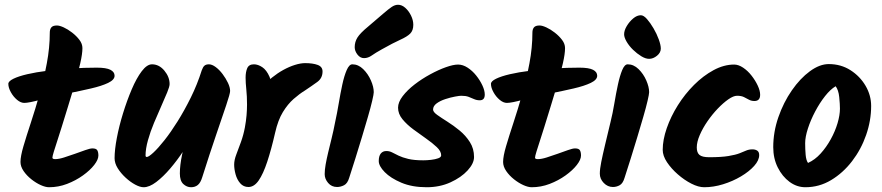

<svg xmlns="http://www.w3.org/2000/svg" viewBox="-20 -798 3702 806"><path d="M326 -596Q326 -572 317 -532.5Q308 -493 294.5 -446.5Q281 -400 266 -352.5Q251 -305 239 -265Q230 -236 221 -208.5Q212 -181 206 -161.5Q200 -142 200 -136Q200 -130 212 -130Q227 -130 249 -137Q271 -144 295 -152.5Q319 -161 338.5 -168Q358 -175 368 -175Q384 -175 388.5 -167Q393 -159 393 -145Q393 -128 375.5 -105.5Q358 -83 328 -61.5Q298 -40 261.5 -26Q225 -12 186 -12Q171 -12 151 -21Q131 -30 111.5 -45.5Q92 -61 79 -80Q66 -99 66 -118Q66 -142 78.5 -184.5Q91 -227 109.5 -283Q128 -339 146 -402.5Q164 -466 176.5 -532Q189 -598 189 -661Q189 -675 195.5 -683Q202 -691 219 -691Q230 -691 247.5 -683Q265 -675 283 -661Q301 -647 313.5 -630.5Q326 -614 326 -596ZM386 -514Q426 -514 443.5 -505Q461 -496 461 -480Q461 -463 434 -450Q407 -437 361.5 -426.5Q316 -416 261 -405Q200 -393 150.5 -379.5Q101 -366 82 -366Q67 -366 51.5 -379Q36 -392 25.5 -411Q15 -430 15 -446Q15 -457 36.5 -467.5Q58 -478 94.5 -486.5Q131 -495 179 -501Q227 -507 280 -510.5Q333 -514 386 -514Z M692 -445Q692 -435 682 -410.5Q672 -386 657 -352.5Q642 -319 626.5 -282Q611 -245 601 -209Q591 -173 591 -145Q591 -142 592.5 -140.5Q594 -139 596 -139Q604 -139 624 -157.5Q644 -176 670.5 -209.5Q697 -243 725.5 -288.5Q754 -334 781 -388.5Q808 -443 827 -503Q832 -517 838.5 -522.5Q845 -528 857 -528Q870 -528 885.5 -516.5Q901 -505 914.5 -487Q928 -469 937 -450Q946 -431 946 -416Q946 -405 929.5 -356Q913 -307 886.5 -229.5Q860 -152 829 -54Q822 -31 810.5 -21.5Q799 -12 782 -12Q764 -12 749.5 -25.5Q735 -39 735 -70Q735 -104 744.5 -149.5Q754 -195 769 -239Q784 -283 799 -311L825 -300Q816 -276 796 -240Q776 -204 750 -164.5Q724 -125 694.5 -90.5Q665 -56 636 -34Q607 -12 583 -12Q568 -12 547.5 -23Q527 -34 507 -52.5Q487 -71 474 -92Q461 -113 461 -134Q461 -169 470.5 -219Q480 -269 496.5 -322.5Q513 -376 533 -423Q553 -470 575 -499Q597 -528 618 -528Q648 -528 670 -501.5Q692 -475 692 -445Z M1124 -398Q1124 -373 1119 -343.5Q1114 -314 1104 -285L1081 -431Q1099 -454 1122 -472.5Q1145 -491 1169.5 -504.5Q1194 -518 1218 -525.5Q1242 -533 1261 -533Q1293 -533 1313.5 -525.5Q1334 -518 1334 -498Q1334 -470 1312 -454Q1290 -438 1260 -418Q1237 -404 1212.5 -382.5Q1188 -361 1167.5 -327.5Q1147 -294 1135 -241Q1119 -171 1102 -119.5Q1085 -68 1066 -40.5Q1047 -13 1023 -13Q1002 -13 988.5 -28.5Q975 -44 969 -66Q963 -88 963 -107Q963 -126 972 -149.5Q981 -173 991.5 -202Q1002 -231 1008 -263Q1013 -290 1015 -314Q1017 -338 1017 -359Q1017 -394 1014 -422.5Q1011 -451 1011 -472Q1011 -496 1018 -512Q1025 -528 1046 -528Q1063 -528 1081 -516Q1099 -504 1111.5 -475.5Q1124 -447 1124 -398Z M1526 -687Q1566 -721 1588.5 -740.5Q1611 -760 1624.5 -769Q1638 -778 1651 -778Q1667 -778 1681.5 -765Q1696 -752 1705.5 -732.5Q1715 -713 1715 -694Q1715 -670 1702 -657Q1689 -644 1660 -631Q1631 -618 1583 -591Q1556 -576 1540.5 -565Q1525 -554 1508 -554Q1492 -554 1480.5 -569Q1469 -584 1469 -600Q1469 -622 1480.5 -640.5Q1492 -659 1526 -687ZM1549 -411Q1549 -403 1542.5 -375Q1536 -347 1524.5 -307.5Q1513 -268 1499.5 -223Q1486 -178 1472 -133.5Q1458 -89 1446 -52Q1439 -28 1424.5 -20.5Q1410 -13 1395 -13Q1372 -13 1357.5 -30Q1343 -47 1343 -67Q1343 -85 1347 -107.5Q1351 -130 1357.5 -157.5Q1364 -185 1372 -217Q1380 -249 1387 -286Q1395 -322 1402 -364Q1409 -406 1417 -443Q1425 -480 1435.5 -504Q1446 -528 1459 -528Q1484 -528 1504.5 -508Q1525 -488 1537 -460.5Q1549 -433 1549 -411Z M2015 -401Q2015 -377 1994 -377Q1981 -377 1970 -382Q1959 -387 1947 -391.5Q1935 -396 1916 -396Q1909 -396 1890 -392.5Q1871 -389 1849.5 -382Q1828 -375 1813 -364Q1798 -353 1798 -338Q1798 -328 1815.5 -315.5Q1833 -303 1858.5 -287Q1884 -271 1909.5 -250Q1935 -229 1952.5 -201.5Q1970 -174 1970 -139Q1970 -112 1943 -82.5Q1916 -53 1871 -32.5Q1826 -12 1771 -12Q1710 -12 1665 -31Q1620 -50 1595 -75.5Q1570 -101 1570 -122Q1570 -143 1578.5 -153.5Q1587 -164 1602 -164Q1615 -164 1626.5 -158Q1638 -152 1653.5 -144.5Q1669 -137 1693.5 -131Q1718 -125 1757 -125Q1772 -125 1789.5 -127Q1807 -129 1819.5 -133.5Q1832 -138 1832 -146Q1832 -163 1813.5 -180.5Q1795 -198 1768.5 -216.5Q1742 -235 1715 -255Q1688 -275 1669.5 -297.5Q1651 -320 1651 -346Q1651 -369 1670.5 -394.5Q1690 -420 1720.5 -443.5Q1751 -467 1786 -486Q1821 -505 1852 -516Q1883 -527 1903 -527Q1923 -527 1943 -514Q1963 -501 1979 -481Q1995 -461 2005 -439.5Q2015 -418 2015 -401Z M2352 -596Q2352 -572 2343 -532.5Q2334 -493 2320.5 -446.5Q2307 -400 2292 -352.5Q2277 -305 2265 -265Q2256 -236 2247 -208.5Q2238 -181 2232 -161.5Q2226 -142 2226 -136Q2226 -130 2238 -130Q2253 -130 2275 -137Q2297 -144 2321 -152.5Q2345 -161 2364.5 -168Q2384 -175 2394 -175Q2410 -175 2414.5 -167Q2419 -159 2419 -145Q2419 -128 2401.5 -105.5Q2384 -83 2354 -61.5Q2324 -40 2287.5 -26Q2251 -12 2212 -12Q2197 -12 2177 -21Q2157 -30 2137.5 -45.5Q2118 -61 2105 -80Q2092 -99 2092 -118Q2092 -142 2104.5 -184.5Q2117 -227 2135.5 -283Q2154 -339 2172 -402.5Q2190 -466 2202.5 -532Q2215 -598 2215 -661Q2215 -675 2221.5 -683Q2228 -691 2245 -691Q2256 -691 2273.5 -683Q2291 -675 2309 -661Q2327 -647 2339.5 -630.5Q2352 -614 2352 -596ZM2412 -514Q2452 -514 2469.5 -505Q2487 -496 2487 -480Q2487 -463 2460 -450Q2433 -437 2387.5 -426.5Q2342 -416 2287 -405Q2226 -393 2176.5 -379.5Q2127 -366 2108 -366Q2093 -366 2077.5 -379Q2062 -392 2051.5 -411Q2041 -430 2041 -446Q2041 -457 2062.5 -467.5Q2084 -478 2120.5 -486.5Q2157 -495 2205 -501Q2253 -507 2306 -510.5Q2359 -514 2412 -514Z M2615 -528Q2640 -528 2660.5 -508Q2681 -488 2693 -460.5Q2705 -433 2705 -411Q2705 -403 2698.5 -375Q2692 -347 2680.5 -307.5Q2669 -268 2655.5 -223Q2642 -178 2628 -133.5Q2614 -89 2602 -52Q2595 -28 2581.5 -20.5Q2568 -13 2553 -13Q2531 -13 2514.5 -30Q2498 -47 2498 -69Q2498 -88 2504 -118Q2510 -148 2520 -190Q2530 -232 2543 -286Q2552 -322 2559 -364Q2566 -406 2574 -443Q2582 -480 2592 -504Q2602 -528 2615 -528ZM2754 -594Q2754 -577 2738 -564Q2722 -551 2705 -551Q2690 -551 2672 -562Q2654 -573 2637.5 -589Q2621 -605 2610.5 -623Q2600 -641 2600 -654Q2600 -670 2611 -688.5Q2622 -707 2638 -720.5Q2654 -734 2670 -734Q2682 -734 2696 -718Q2710 -702 2723.5 -679Q2737 -656 2745.5 -632.5Q2754 -609 2754 -594Z M3062 -527Q3080 -527 3099.5 -514Q3119 -501 3135 -480.5Q3151 -460 3161 -438.5Q3171 -417 3171 -400Q3171 -374 3147 -374Q3134 -374 3124 -379.5Q3114 -385 3103 -390.5Q3092 -396 3074 -396Q3059 -396 3037.5 -381Q3016 -366 2993 -342Q2970 -318 2950 -289Q2930 -260 2917.5 -231Q2905 -202 2905 -179Q2905 -157 2916.5 -147.5Q2928 -138 2957 -138Q3008 -138 3038 -143Q3068 -148 3084.5 -154.5Q3101 -161 3112.5 -166Q3124 -171 3139 -171Q3151 -171 3159 -165.5Q3167 -160 3167 -147Q3167 -125 3146 -101.5Q3125 -78 3090.5 -57.5Q3056 -37 3015.5 -24.5Q2975 -12 2936 -12Q2912 -12 2882.5 -27Q2853 -42 2825.5 -66Q2798 -90 2780 -117Q2762 -144 2762 -169Q2762 -211 2779 -260Q2796 -309 2825.5 -356Q2855 -403 2893.5 -441.5Q2932 -480 2975.5 -503.5Q3019 -527 3062 -527Z M3637 -353Q3637 -292 3616 -231.5Q3595 -171 3557 -121.5Q3519 -72 3469 -42Q3419 -12 3361 -12Q3325 -12 3294.5 -34.5Q3264 -57 3245 -95Q3226 -133 3226 -180Q3226 -244 3247.5 -306Q3269 -368 3304 -418.5Q3339 -469 3380 -499Q3421 -529 3459 -529Q3510 -529 3550 -503.5Q3590 -478 3613.5 -438Q3637 -398 3637 -353ZM3488 -436Q3466 -423 3443.5 -394.5Q3421 -366 3402 -330Q3383 -294 3371.5 -258.5Q3360 -223 3360 -197Q3360 -172 3362 -148.5Q3364 -125 3372 -114Q3401 -127 3425 -153.5Q3449 -180 3467.5 -213.5Q3486 -247 3496 -281Q3506 -315 3506 -342Q3506 -361 3503 -390.5Q3500 -420 3488 -436Z"/></svg>

Font: Kalam Variable Light
Style: Regular
Weight: 300
Designer: Lipi Raval, Jonny Pinhorn
Foundry: Indian Type Foundry
Version: Version 3.000